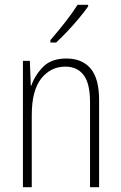

<svg xmlns="http://www.w3.org/2000/svg" viewBox="-20 -784 507 804"><path d="M258 -539Q324 -539 359.5 -497Q395 -455 395 -365V0H357V-356Q357 -435 330 -470Q303 -505 254 -505Q192 -505 152.5 -455Q113 -405 113 -302V0H76V-529H105L109 -425H111Q126 -469 160.5 -504Q195 -539 258 -539ZM349 -757Q333 -734 309.5 -706Q286 -678 261 -651.5Q236 -625 215 -606H191V-616Q223 -653 252.5 -690.5Q282 -728 305 -764H349Z"/></svg>

Font: Noto Sans Sinhala Condensed ExtraLight
Style: Regular
Weight: 200
Width: 3
Designer: Jelle Bosma - Monotype Design Team
Foundry: Monotype Imaging Inc.
Version: Version 2.006; ttfautohint (v1.8.4.7-5d5b)